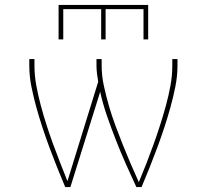

<svg xmlns="http://www.w3.org/2000/svg" viewBox="-20 -760 840 780"><path d="M245 0Q228 -40 212 -80Q196 -120 181 -160.5Q166 -201 152.5 -242Q139 -283 127.5 -324.5Q116 -366 107.5 -408.5Q99 -451 99 -494V-520H120V-494Q120 -453 127.5 -412.5Q135 -372 145.5 -332.5Q156 -293 168.5 -254Q181 -215 195 -176.5Q209 -138 224 -100Q239 -62 254 -24L379 -428Q376 -445 374 -461Q372 -477 372 -494V-520H393V-494Q393 -452 402 -411Q411 -370 422.5 -330Q434 -290 448.5 -251Q463 -212 478.5 -173Q494 -134 510.5 -95.5Q527 -57 544 -20Q560 -58 575 -96.5Q590 -135 604 -174Q618 -213 630.5 -252Q643 -291 654 -331Q665 -371 672.5 -412Q680 -453 680 -494V-520H701V-494Q701 -451 692.5 -408.5Q684 -366 672.5 -324.5Q661 -283 647.5 -242Q634 -201 619 -160.5Q604 -120 588 -80Q572 -40 555 0H534Q512 -47 491 -94.5Q470 -142 451 -190.5Q432 -239 415 -288Q398 -337 387 -387L266 0ZM218 -600V-740H582V-600H563V-723H409V-600H391V-723H237V-600Z"/></svg>

Font: Iosevka Aile Thin
Style: Regular
Weight: 100
Designer: Belleve Invis
Foundry: Belleve Invis
Version: Version 31.1.0; ttfautohint (v1.8.4)